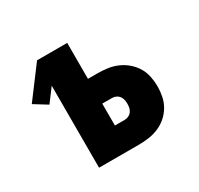

<svg xmlns="http://www.w3.org/2000/svg" viewBox="-117 -662 834 805"><g transform="rotate(-30 300.0 -260.0)"><path d="M148 0V-397L100 -333L37 -372L148 -520H294V-346H341Q365 -346 389.5 -342.5Q414 -339 436.5 -329Q459 -319 477.5 -303Q496 -287 508.5 -266.5Q521 -246 526 -221.5Q531 -197 531 -173Q531 -149 526 -124.5Q521 -100 508.5 -79Q496 -58 477.5 -42Q459 -26 436.5 -16.5Q414 -7 389.5 -3.5Q365 0 341 0ZM341 -120Q351 -120 360 -124Q369 -128 375 -136Q381 -144 383 -153.5Q385 -163 385 -173Q385 -183 383 -192.5Q381 -202 375 -210Q369 -218 360 -222Q351 -226 341 -226H294V-120Z"/></g></svg>

Font: Iosevka Heavy Extended
Style: Regular
Weight: 900
Width: 7
Monospace: yes
Designer: Belleve Invis
Foundry: Belleve Invis
Version: Version 32.5.0; ttfautohint (v1.8.4)